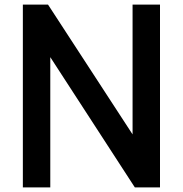

<svg xmlns="http://www.w3.org/2000/svg" viewBox="-20 -820 800 840"><path d="M680 0H570L200 -570V0H80V-800H190L560 -232V-800H680Z"/></svg>

Font: Gauge Heavy
Style: Heavy
Weight: 900
Designer: Daniel Pimley
Foundry: Daniel Pimley
Version: Version 2.0